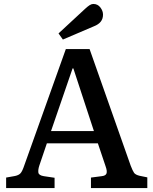

<svg xmlns="http://www.w3.org/2000/svg" viewBox="-20 -951 776 971"><path d="M11 0V-53L56 -61Q75 -65 84 -75Q93 -85 103 -115L313 -703H433L641 -113Q651 -87 658 -77Q665 -67 686 -62L725 -54V0H440V-53L494 -60Q514 -62 518.5 -73.5Q523 -85 514 -110L475 -226H217L179 -114Q172 -93 174 -78.5Q176 -64 202 -60L256 -52V0ZM238 -288H455L351 -605H347ZM298 -751 276 -782 411 -907Q424 -919 433.5 -925Q443 -931 452 -931Q474 -931 487.5 -913.5Q501 -896 501 -877Q501 -856 489.5 -841.5Q478 -827 455 -818Z"/></svg>

Font: Literata 18pt Medium
Style: Regular
Weight: 500
Designer: Latin by Veronika Burian and Jose Scaglione. Greek by Irene Vlachou. Cyrillic by Vera Evstafieva.
Foundry: TypeTogether
Version: Version 3.103;gftools[0.9.29]